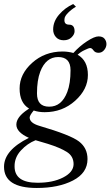

<svg xmlns="http://www.w3.org/2000/svg" viewBox="-56 -685 547 950"><path d="M128.9 219.2Q204.1 219.7 255.9 193.4Q307.6 167 308.1 127.4Q308.1 87.9 274.9 66.9Q241.7 45.9 181.2 26.9L120.1 8.8Q79.1 24.9 47.4 59.6Q15.6 94.2 16.1 138.2Q16.1 219.2 128.9 219.2ZM143.1 -330.1Q127 -288.1 127 -222.7Q127 -157.2 187 -157.2Q249 -156.7 276.9 -230Q293 -272 293 -337.4Q293 -402.8 231.9 -402.8Q170.9 -402.8 143.1 -330.1ZM470.7 -466.8Q470.7 -451.2 459.5 -437.5Q448.2 -423.8 431.6 -423.8Q415 -423.8 406.7 -435.5Q398.4 -447.3 390.6 -447.3Q382.8 -447.3 363.3 -437.5Q342.8 -428.2 328.1 -414.1Q378.9 -385.3 378.9 -314Q378.9 -243.2 315.9 -186.5Q252.9 -129.9 165 -129.9Q135.3 -129.9 110.8 -138.2Q90.8 -114.3 90.8 -103.5Q90.8 -76.7 138.2 -62.5Q293.5 -17.1 335 15.1Q377 47.4 377 102.1Q377 170.9 305.2 208Q233.4 245.1 126 245.1Q-36.1 245.1 -36.1 140.1Q-36.1 58.1 86.9 -2.9Q24.9 -30.8 24.9 -68.4Q24.9 -106 81.1 -143.1L87.9 -147.9Q41 -175.8 41 -247.1Q41 -318.4 103 -374Q165 -429.7 252.9 -430.2Q280.8 -430.2 307.1 -422.9Q336.9 -456.1 374 -480.5Q411.1 -504.9 431.6 -504.9Q452.1 -504.9 461.4 -493.2Q470.7 -481.4 470.7 -466.8ZM263.2 -591.8Q259.3 -563 286.1 -563Q313 -563 313 -530.3Q313 -515.1 298.3 -500.5Q283.7 -485.8 259.3 -485.8Q234.4 -485.8 220.7 -501.5Q207 -517.1 207 -539.1Q207 -579.1 236.8 -613.3Q266.6 -647.5 306.2 -665L319.8 -651.9Q298.8 -639.6 281.2 -622.1Q263.7 -604.5 263.2 -591.8Z"/></svg>

Font: Unna-Italic
Style: Italic
Weight: 400
Italic angle: -8°
Designer: Jorge de Buen U.
Foundry: Omnibus-Type
Version: Version 2.006;PS 002.006;hotconv 1.0.70;makeotf.lib2.5.58329